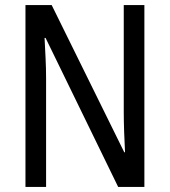

<svg xmlns="http://www.w3.org/2000/svg" viewBox="-20 -734 666 754"><path d="M547 0H444L159 -585H155Q157 -546 159 -505Q161 -464 161 -426V0H80V-714H183L468 -136H471Q469 -174 467.5 -216.5Q466 -259 466 -294V-714H547Z"/></svg>

Font: Noto Sans Devanagari Condensed
Style: Regular
Weight: 400
Width: 3
Designer: Jelle Bosma - Monotype Design Team
Foundry: Monotype Imaging Inc.
Version: Version 2.004; ttfautohint (v1.8.4.7-5d5b)